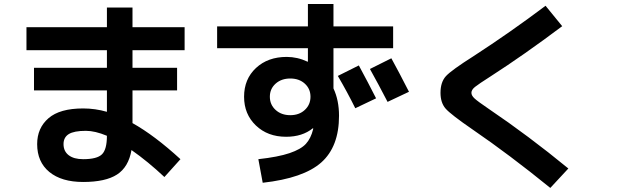

<svg xmlns="http://www.w3.org/2000/svg" viewBox="-20 -837 3040 946"><path d="M110.4 -703.1H506.8V-799.8H632.8V-703.1H889.6V-589.8H632.8V-502.9H852.5V-391.6H632.8V-230.5Q741.2 -169.9 869.1 -52.7L790 35.2Q709 -41 627.9 -97.7Q613.3 -13.7 556.6 22.9Q500 59.6 389.6 59.6Q283.2 59.6 223.1 10.3Q163.1 -39.1 163.1 -127Q163.1 -206.1 218.8 -254.4Q274.4 -302.7 389.6 -302.7Q449.2 -302.7 506.8 -286.1V-391.6H147.5V-502.9H506.8V-589.8H110.4ZM506.8 -168Q448.2 -192.4 403.3 -192.4Q344.7 -192.4 318.8 -176.3Q293 -160.2 293 -127Q293 -91.8 318.4 -72.3Q343.8 -52.7 389.6 -52.7Q458 -52.7 482.4 -76.7Q506.8 -100.6 506.8 -168Z M1833 -352.5 1730.5 -303.7Q1691.4 -382.8 1644.5 -462.9L1748 -514.6Q1793.9 -429.7 1833 -352.5ZM1995.1 -384.8 1889.6 -335Q1844.7 -421.9 1802.7 -497.1L1908.2 -549.8Q1944.3 -484.4 1995.1 -384.8ZM1049.8 -707H1497.1V-817.4H1623V-707H1917V-599.6H1623V-401.4Q1650.4 -342.8 1650.4 -266.6Q1650.4 -114.3 1563 -36.6Q1475.6 41 1274.4 63.5L1252.9 -52.7Q1350.6 -63.5 1406.7 -82.5Q1462.9 -101.6 1487.3 -128.4Q1511.7 -155.3 1522.5 -199.2Q1522.5 -200.2 1522.9 -201.7Q1523.4 -203.1 1523.4 -204.1L1521.5 -205.1Q1469.7 -163.1 1389.6 -163.1Q1298.8 -163.1 1240.7 -218.8Q1182.6 -274.4 1182.6 -360.4Q1182.6 -447.3 1241.2 -502Q1299.8 -556.6 1392.6 -556.6Q1445.3 -556.6 1495.1 -533.2H1497.1V-599.6H1049.8ZM1337.9 -424.8Q1309.6 -399.4 1309.6 -360.4Q1309.6 -321.3 1337.9 -295.4Q1366.2 -269.5 1410.2 -269.5Q1454.1 -269.5 1481.9 -295.4Q1509.8 -321.3 1509.8 -360.4Q1509.8 -399.4 1481.9 -424.8Q1454.1 -450.2 1410.2 -450.2Q1366.2 -450.2 1337.9 -424.8Z M2668 -808.6 2750 -708Q2561.5 -566.4 2397.5 -460.9Q2337.9 -422.9 2320.3 -408.7Q2302.7 -394.5 2302.7 -379.9Q2302.7 -366.2 2317.9 -352.1Q2333 -337.9 2387.7 -300.8Q2584 -168 2780.3 -6.8L2691.4 88.9Q2489.3 -75.2 2309.6 -198.2Q2200.2 -273.4 2175.3 -302.2Q2150.4 -331.1 2150.4 -379.9Q2150.4 -432.6 2177.2 -461.9Q2204.1 -491.2 2313.5 -560.5Q2494.1 -677.7 2668 -808.6Z"/></svg>

Font: Mgen+ 1c bold
Style: Bold
Weight: 700
Designer: [Source Han Sans]
Ryoko NISHIZUKA  (kana & ideographs); Paul D. Hunt (Latin, Greek & Cyrillic); Wenlong ZHANG  (bopomofo
Version: Version 1.059.20150602